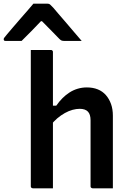

<svg xmlns="http://www.w3.org/2000/svg" viewBox="-85 -1021 705 1041"><path d="M93 0Q90 0 87.5 -1.5Q85 -3 83.5 -5Q82 -7 82 -11Q82 -91 82 -171Q82 -251 82 -331.5Q82 -412 82 -492Q82 -572 82 -651Q82 -681 82 -706.5Q82 -732 82 -750Q104 -750 122 -750Q140 -750 157 -750Q174 -750 191 -750Q195 -750 197 -748.5Q199 -747 200.5 -745Q202 -743 202 -739Q202 -647 202 -554.5Q202 -462 202 -369.5Q202 -277 202 -184.5Q202 -92 202 0Q183 0 165.5 0Q148 0 130 0Q112 0 93 0ZM187 -338V-448H220Q236 -471 254 -489Q272 -507 292.5 -520Q313 -533 336.5 -540Q360 -547 386 -547Q419 -547 445 -536.5Q471 -526 489 -505.5Q507 -485 517 -457Q527 -429 527 -394Q527 -346 527 -297Q527 -248 527 -199Q527 -150 527 -101Q527 -75 527 -50Q527 -25 527 0Q498 0 472.5 0Q447 0 417 0Q414 0 411.5 -1.5Q409 -3 407.5 -5Q406 -7 406 -11Q406 -71 406 -130.5Q406 -190 406 -250Q406 -310 406 -369Q406 -401 391.5 -416Q377 -431 347 -431Q329 -431 308.5 -425.5Q288 -420 266.5 -408Q245 -396 225 -379Q205 -362 187 -338ZM96 -1001Q115 -1001 134.5 -1001Q154 -1001 173 -1001Q181 -1001 186 -997Q191 -993 204 -979Q211 -970 229 -949.5Q247 -929 270 -902Q293 -875 316 -848Q339 -821 358 -799Q335 -799 312 -799Q289 -799 266 -799Q255 -799 249.5 -801Q244 -803 237 -810Q225 -822 196.5 -851.5Q168 -881 122 -927L171 -906H112L159 -929Q115 -883 85.5 -852.5Q56 -822 32 -799H-54Q-58 -799 -60.5 -800Q-63 -801 -64 -803.5Q-65 -806 -65 -808Q-65 -813 -61.5 -817Q-58 -821 -46 -836Q-34 -850 -15 -872.5Q4 -895 26 -920Q48 -945 67 -967Q86 -989 96 -1001Z"/></svg>

Font: Recursive SemiBold
Style: Regular
Weight: 600
Version: Version 1.085